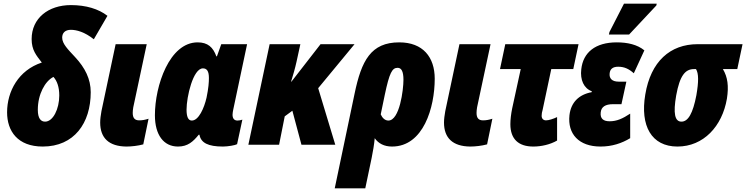

<svg xmlns="http://www.w3.org/2000/svg" viewBox="-20 -796 4104 1056"><path d="M215 10C388 10 479 -119 479 -289C479 -361 448 -423 393 -482C354 -524 322 -555 322 -589C322 -615 338 -632 370 -632C401 -632 446 -620 496 -580L571 -709C522 -747 453 -768 370 -768C246 -768 154 -696 154 -581C154 -520 180 -491 210 -452C82 -410 19 -294 19 -178C19 -75 77 10 215 10ZM228 -127C205 -127 188 -144 188 -192C188 -278 228 -350 274 -373C294 -351 306 -317 306 -271C306 -197 272 -127 228 -127Z M675 10C703 10 739 6 768 -2L797 -143C779 -137 762 -134 746 -134C722 -134 710 -146 710 -175C710 -184 711 -194 713 -206L787 -553H616L538 -185C534 -162 531 -141 531 -122C531 -37 579 9 675 10Z M959 10C1013 10 1042 -17 1073 -55H1077C1085 -10 1125 10 1206 10C1233 10 1274 3 1284 -3L1313 -138C1306 -135 1294 -133 1286 -133C1267 -133 1259 -146 1259 -165C1259 -173 1261 -184 1263 -194L1339 -553H1197L1173 -486H1170C1152 -536 1123 -563 1067 -563C912 -563 832 -325 832 -162C832 -54 880 10 959 10ZM1035 -133C1014 -133 1006 -156 1006 -193C1006 -264 1042 -420 1096 -420C1117 -420 1129 -406 1129 -367C1129 -344 1127 -312 1116 -259C1103 -202 1073 -133 1035 -133Z M1346 0H1515L1546 -156L1588 -187L1638 0H1824L1730 -311L1930 -553H1743L1583 -347H1581C1592 -383 1603 -420 1611 -457L1632 -553H1463Z M1930 -280 1821 240H1989L2024 73C2031 39 2038 -2 2041 -36C2061 -7 2093 10 2136 10C2309 10 2371 -205 2371 -363C2371 -482 2306 -563 2176 -563C2020 -563 1968 -463 1930 -280ZM2116 -133C2096 -133 2082 -149 2074 -167L2096 -273C2122 -397 2137 -423 2167 -423C2188 -423 2199 -403 2199 -357C2199 -302 2178 -133 2116 -133Z M2566 10C2594 10 2630 6 2659 -2L2688 -143C2670 -137 2653 -134 2637 -134C2613 -134 2601 -146 2601 -175C2601 -184 2602 -194 2604 -206L2678 -553H2507L2429 -185C2425 -162 2422 -141 2422 -122C2422 -37 2470 9 2566 10Z M2913 10C2957 10 3006 -1 3044 -23V-152C3023 -142 2998 -134 2983 -134C2969 -134 2959 -143 2959 -159C2959 -170 2961 -181 2964 -190L3012 -416H3133L3162 -553H2759L2730 -416H2844L2797 -200C2791 -171 2787 -138 2787 -113C2787 -30 2833 10 2913 10Z M3329 -606H3440L3590 -766L3592 -776H3412L3332 -620ZM3283 10C3346 10 3400 -8 3446 -36V-171C3405 -144 3373 -129 3333 -129C3299 -129 3280 -143 3284 -178C3287 -208 3309 -223 3352 -223H3398L3425 -347H3382C3346 -347 3330 -365 3333 -392C3335 -416 3350 -429 3380 -429C3414 -429 3439 -417 3466 -393L3524 -519C3485 -551 3431 -563 3372 -563C3255 -563 3187 -508 3177 -415C3170 -357 3191 -310 3235 -294L3234 -289C3164 -276 3120 -233 3112 -162C3101 -60 3163 10 3283 10Z M3706 10C3849 10 3952 -101 3978 -253C3989 -323 3982 -372 3956 -416H4035L4064 -553H3817C3666 -553 3559 -458 3529 -276C3500 -104 3563 10 3706 10ZM3728 -127C3691 -127 3682 -173 3699 -271C3719 -381 3749 -416 3797 -416H3808C3823 -392 3823 -347 3810 -272C3791 -173 3765 -127 3728 -127Z"/></svg>

Font: Noto Sans Condensed Black
Style: Italic
Weight: 900
Width: 3
Italic angle: -12°
Designer: Monotype Design Team
Foundry: Monotype Imaging Inc.
Version: Version 2.013